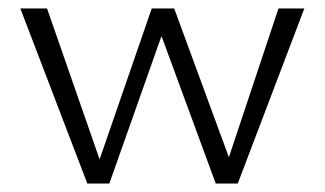

<svg xmlns="http://www.w3.org/2000/svg" viewBox="-20 -433 767 453"><path d="M698 -413 541 0H489L361 -348L238 0H186L28 -413H91L215 -57L338 -413H391L520 -62L637 -413Z"/></svg>

Font: Isabella Sans
Style: Regular
Weight: 400
Designer: Original fonts by Christian Thalmann (Catharsis Fonts), Modifications by Cristiano Sobral
Version: Version 0.002;July 12, 2020;FontCreator 13.0.0.2655 64-bit; 